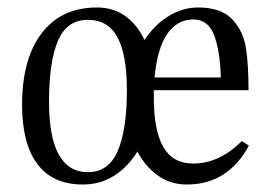

<svg xmlns="http://www.w3.org/2000/svg" viewBox="-20 -481 720 513"><path d="M645 -92Q589 12 479 12Q436 12 402.5 -11.5Q369 -35 347 -76Q322 -35 285 -11.5Q248 12 201 12Q121 12 80 -42.5Q39 -97 39 -201Q39 -324 91.5 -392.5Q144 -461 239 -461Q283 -461 315 -438Q347 -415 366 -374Q393 -415 430.5 -438Q468 -461 509 -461Q571 -461 600.5 -429.5Q630 -398 637 -353.5Q644 -309 644 -240H391V-220Q391 -132 416.5 -88Q442 -44 496 -44Q566 -44 626 -104ZM393 -274H570Q568 -345 552 -387Q536 -429 497 -429Q453 -429 426.5 -390Q400 -351 393 -274ZM319 -241Q319 -334 294 -381Q269 -428 215 -428Q159 -428 135 -372.5Q111 -317 111 -209Q111 -21 215 -21Q270 -21 294.5 -77.5Q319 -134 319 -241Z"/></svg>

Font: Gupter
Style: Regular
Weight: 400
Designer: Octavio Pardo
Version: Version 1.000